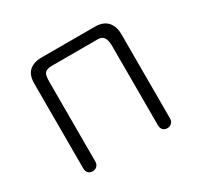

<svg xmlns="http://www.w3.org/2000/svg" viewBox="-120 -669 866 835"><g transform="rotate(-30 312.5 -252.0)"><path d="M178.7 -522.5Q136.7 -522.5 114.3 -501Q93.8 -480.5 93.8 -440.4V-13.7Q93.8 1 102.5 9.8Q111.3 17.6 124 17.6Q135.7 17.6 144.5 9.8Q154.3 1 154.3 -13.7V-412.1Q154.3 -442.4 160.2 -453.1Q168.9 -468.8 198.2 -468.8H429.7Q451.2 -468.8 460 -454.1Q468.8 -440.4 468.8 -412.1V-13.7Q468.8 1 477.5 9.8Q486.3 17.6 499 17.6Q510.7 17.6 519.5 9.8Q529.3 1 529.3 -13.7V-435.5Q529.3 -476.6 507.8 -500Q486.3 -522.5 446.3 -522.5Z"/></g></svg>

Font: Gulim
Style: Regular
Weight: 400
Version: Version 2.21